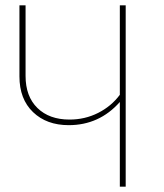

<svg xmlns="http://www.w3.org/2000/svg" viewBox="-20 -701 615 721"><path d="M452 -681V0H430V-318Q353 -231 238 -231Q155 -231 104 -280Q53 -329 53 -414V-681H76V-416Q76 -339 120.5 -295.5Q165 -252 241 -252Q299 -252 348.5 -277Q398 -302 430 -345V-681Z"/></svg>

Font: Fira Sans Thin
Style: Regular
Weight: 100
Designer: bBox Type GmbH & Carrois Corporate GbR & Edenspiekermann AG
Foundry: bBox Type GmbH & Carrois Corporate GbR & Edenspiekermann AG
Version: Version 4.301